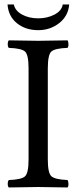

<svg xmlns="http://www.w3.org/2000/svg" viewBox="-20 -825 337 847"><path d="M285.2 -805.2Q281.2 -754.4 241.2 -723.1Q201.2 -691.9 148.9 -691.9Q92.8 -691.9 54.9 -722.4Q17.1 -752.9 13.2 -805.2H41Q46.9 -777.3 77.4 -760.7Q107.9 -744.1 148.9 -744.1Q188 -744.1 220 -760.5Q252 -776.9 256.8 -805.2ZM190.9 -122.1Q190.9 -62 206.5 -47.6Q222.2 -33.2 277.8 -30.8Q281.7 -25.9 282 -13.9Q282.2 -2 277.8 2Q188 0 148.9 0Q108.9 0 19 2Q14.2 -2 14.2 -13.9Q14.2 -25.9 19 -30.8Q75.2 -32.7 90.6 -47.4Q106 -62 106 -122.1V-522.9Q106 -583 90.6 -597.4Q75.2 -611.8 19 -613.8Q14.2 -617.7 14.2 -629.9Q14.2 -642.1 19 -647Q113.3 -645 147.9 -645Q189.9 -645 277.8 -647Q281.7 -642.1 282 -630.1Q282.2 -618.2 277.8 -613.8Q221.7 -611.8 206.3 -597.4Q190.9 -583 190.9 -522.9Z"/></svg>

Font: Linux Libertine
Style: Regular
Weight: 400
Designer: Philipp H. Poll
Foundry: Philipp H. Poll
Version: Version 5.3.0 ; ttfautohint (v0.9)